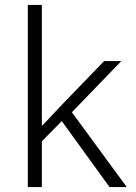

<svg xmlns="http://www.w3.org/2000/svg" viewBox="-20 -760 553 780"><path d="M93 0V-740H150V-251H153L233 -336L403 -512H473L272 -304L495 0H425L231 -268L150 -186V0Z"/></svg>

Font: IBM Plex Sans Light
Style: Regular
Weight: 300
Designer: Mike Abbink, Paul van der Laan, Pieter van Rosmalen
Foundry: Bold Monday
Version: Version 3.0